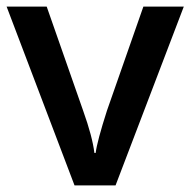

<svg xmlns="http://www.w3.org/2000/svg" viewBox="-20 -560 575 580"><path d="M205.1 0 0 -540H121.1L231 -226.1Q259.3 -147 265.1 -98.1H269Q273.4 -133.3 303.2 -226.1L413.1 -540H535.2L329.1 0Z"/></svg>

Font: JBL Sans
Style: Semibold
Weight: 600
Version: Version 1.10